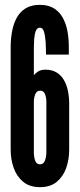

<svg xmlns="http://www.w3.org/2000/svg" viewBox="-20 -763 328 791"><path d="M145 8Q102 8 75.2 -14.2Q48.5 -36.5 36.2 -71.8Q24 -107 24 -146V-569.5Q24 -603 29.8 -634Q35.5 -665 49 -689.8Q62.5 -714.5 85.8 -728.8Q109 -743 144 -743Q179.5 -743 202.8 -728.2Q226 -713.5 239.2 -688.8Q252.5 -664 258 -633.5Q263.5 -603 263.5 -572V-538H169.5Q169.5 -564 168 -589.8Q166.5 -615.5 161.2 -632.2Q156 -649 144 -649Q132.5 -649 127.2 -634.8Q122 -620.5 120.8 -601.8Q119.5 -583 119.5 -569.5V-452.5Q124 -460 136.2 -468Q148.5 -476 166.5 -476Q194 -476 213 -464.5Q232 -453 243.2 -433.5Q254.5 -414 259.8 -388.8Q265 -363.5 265 -336V-146Q265 -106.5 252.8 -71.2Q240.5 -36 214 -14Q187.5 8 145 8ZM145 -86Q159.5 -86 165.2 -101.8Q171 -117.5 171 -134.5V-344Q171 -360.5 165.5 -375Q160 -389.5 145.5 -389.5Q131.5 -389.5 125.5 -375.2Q119.5 -361 119.5 -343.5V-134Q119.5 -117 124.8 -101.5Q130 -86 145 -86Z"/></svg>

Font: League Gothic SemiCondensed
Style: Regular
Weight: 400
Width: 4
Designer: The League of Moveable Type
Version: Version 2.001